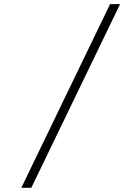

<svg xmlns="http://www.w3.org/2000/svg" viewBox="-20 -806 626 919"><path d="M82 92.8 506.8 -786.1H554.7L129.9 92.8Z"/></svg>

Font: Cascadia Mono ExtraLight
Style: Regular
Weight: 200
Monospace: yes
Designer: Aaron Bell
Foundry: Saja Typeworks
Version: Version 2404.023; ttfautohint (v1.8.4)